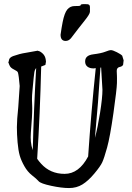

<svg xmlns="http://www.w3.org/2000/svg" viewBox="-20 -907 643 938"><path d="M300.8 -707C310.5 -707 319.2 -711.4 326.7 -720.2C353 -755 375.1 -783.4 392.8 -805.4C410.6 -827.4 419.4 -842.1 419.4 -849.6V-864V-868.7V-872.6C419.4 -874.2 419.3 -875.5 418.9 -876.5C418.6 -877.4 418.3 -878.5 418 -879.6C417.6 -880.8 417.2 -881.7 416.5 -882.3C415.9 -883 414.6 -883.9 412.8 -885C411.1 -886.1 406.5 -886.7 399.2 -886.7H386C384.5 -886.7 382.6 -886.6 380.1 -886.2C377.7 -885.9 375.9 -885.1 374.8 -883.8C373.6 -882.5 372.7 -880.9 372.1 -878.9C368.5 -877.9 359.4 -877.4 344.7 -877.4C330.1 -877.4 318.1 -871.8 308.8 -860.6C299.6 -849.4 292 -828.9 286.1 -799.3C282.6 -781.4 279.1 -760.7 275.9 -737.3C275.9 -717.1 284.2 -707 300.8 -707ZM447.8 -574.2C432.8 -431.3 420.4 -287.4 410.6 -142.6C380.7 -85.9 342.4 -57.6 295.7 -57.6C248.9 -57.6 210.6 -74.2 180.7 -107.4C173.5 -115.2 167.2 -123.2 161.6 -131.3C171.1 -280.4 177.6 -430.7 181.2 -582L201.7 -589.8L204.6 -605.5L203.6 -614.7C202 -627.4 196.9 -637.7 188.5 -645.5C180 -653.3 172.7 -657.6 166.5 -658.2L165.5 -659.2H163.1L108.4 -649.4C95.7 -647.5 84.6 -645.2 75 -642.6C65.3 -640 55.6 -637 45.7 -633.5C35.7 -630.1 29 -625.2 25.4 -618.7L20.5 -599.6H22C22.9 -595.7 25 -590.7 28.1 -584.5C31.2 -578.3 37.9 -572.6 48.3 -567.4C58.8 -562.2 64.9 -557.9 66.7 -554.7C68.4 -551.4 70.1 -543.1 71.8 -529.8C73.4 -516.4 74.9 -502.1 76.2 -486.8L69.3 -384.3C64.8 -342 62.5 -309.2 62.5 -285.9C62.5 -262.6 63.6 -237.8 65.9 -211.4C68.2 -185.1 71.7 -163.7 76.4 -147.2C81.1 -130.8 88.7 -113.4 99.1 -95C109.5 -76.6 122.1 -61.7 136.7 -50.3C151.4 -38.9 162 -29.4 168.7 -21.7C175.4 -14.1 195.7 -6.6 229.7 0.7C263.8 8.1 293 11.7 317.4 11.7C341.8 11.7 363.5 5.9 382.6 -5.9C401.6 -17.6 421.1 -35.3 440.9 -59.1C460.8 -82.8 473.7 -101.3 479.7 -114.5C485.8 -127.7 493.6 -151.5 503.2 -186C512.8 -220.5 523.1 -276.8 534.2 -354.7C545.2 -432.7 550.9 -481.4 551.3 -501C551.6 -510.7 551.7 -518.6 551.5 -524.4C551.4 -530.3 551.3 -534.2 551.3 -536.1C550.9 -540 550.6 -547.9 550.3 -559.6V-560.5C550.3 -571.3 554.9 -577.6 564 -579.6C573.4 -581.5 579.3 -585.3 581.5 -590.8L584 -612.3L577.1 -634.8C573.2 -639.3 564.5 -645 551 -651.9C537.5 -658.7 527.9 -662.1 522.2 -662.1C516.5 -662.1 507.2 -659.5 494.4 -654.3C481.5 -649.1 461.9 -644.9 435.5 -641.6C409.2 -638.3 396 -627 396 -607.4V-604.5V-604C396.6 -593.9 400.6 -586.2 408 -580.8C415.3 -575.4 425.1 -572.8 437.5 -572.8H438ZM443.8 -233.4C454.6 -347 463.5 -461.4 470.7 -576.7C472 -577 473.1 -577.1 474.1 -577.1L480.5 -468.3C480.5 -442.5 476.6 -405.4 469 -356.9C461.3 -308.4 453 -267.3 443.8 -233.4ZM156.7 -574.2C148.9 -441.4 143.4 -307.8 140.1 -173.3C135.3 -187 132.2 -201 130.9 -215.3L129.9 -235.8C129.9 -245.9 131 -265.5 133.3 -294.4C135.6 -323.4 136.9 -344.7 137.2 -358.4C137.5 -365.6 137.6 -371.7 137.5 -377C137.3 -382.2 137.2 -386.7 137.2 -390.6C136.9 -398.1 136.6 -407.6 136.2 -418.9V-424.3C136.2 -435.1 137 -448.9 138.7 -465.8C140.6 -485.7 142.6 -506 144.5 -526.9C146.5 -547.7 148.6 -560.5 150.9 -565.2C153.2 -569.9 155.1 -572.9 156.7 -574.2Z"/></svg>

Font: Drukaatie burti
Style: Regular
Weight: 400
Version: Version 0.14.4